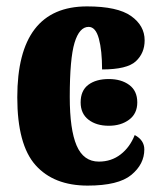

<svg xmlns="http://www.w3.org/2000/svg" viewBox="-20 -570 501 600"><path d="M34 -266Q34 -550 252 -550Q347 -550 389.5 -520Q432 -490 432 -444Q432 -404 404.5 -378.5Q377 -353 299 -353Q299 -412 289 -449Q279 -486 257 -486Q228 -486 213 -436.5Q198 -387 198 -267Q198 -165 219.5 -115Q241 -65 289 -65Q328 -65 357 -87.5Q386 -110 401 -148Q431 -132 431 -103Q431 -57 390.5 -23.5Q350 10 254 10Q148 10 91 -54Q34 -118 34 -266ZM232 -250Q232 -287 256 -305Q280 -323 320 -323Q359 -323 384 -304.5Q409 -286 409 -250Q409 -215 383.5 -196Q358 -177 320 -177Q281 -177 256.5 -196Q232 -215 232 -250Z"/></svg>

Font: Noto Serif CondBlack
Style: Regular
Weight: 900
Width: 3
Designer: Monotype Design Team
Foundry: Monotype Imaging Inc.
Version: Version 1.001